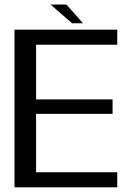

<svg xmlns="http://www.w3.org/2000/svg" viewBox="-20 -802 578 822"><path d="M42 0H482V-64.5H134.5V-314.5H462V-376.5H134.5V-610.5H482V-675H42ZM288.5 -702.5H335.5L264.5 -782.5H196.5Z"/></svg>

Font: Anybody
Style: Regular
Weight: 400
Designer: Tyler Finck
Foundry: Etcetera Type Company
Version: Version 1.110